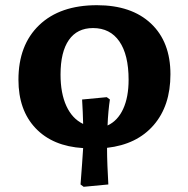

<svg xmlns="http://www.w3.org/2000/svg" viewBox="-20 -558 725 739"><path d="M302 161 290 152Q294 106 296 71.5Q298 37 300 12Q183 5 117 -64.5Q51 -134 51 -251Q51 -385 131 -461.5Q211 -538 353 -538Q486 -538 561 -467.5Q636 -397 636 -272Q636 -151 571.5 -76.5Q507 -2 392 11Q392 44 393.5 80.5Q395 117 397 152ZM394 -75Q433 -93 454 -138.5Q475 -184 475 -251Q475 -347 439.5 -398.5Q404 -450 338 -450Q277 -450 245 -404Q213 -358 213 -271Q213 -199 235.5 -150Q258 -101 300 -81Q299 -126 296 -175L391 -184L403 -175Q400 -156 397.5 -129.5Q395 -103 394 -75Z"/></svg>

Font: Literata 7pt
Style: Bold
Weight: 700
Designer: Latin by Veronika Burian and Jose Scaglione. Greek by Irene Vlachou. Cyrillic by Vera Evstafieva.
Foundry: TypeTogether
Version: Version 3.002